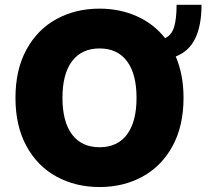

<svg xmlns="http://www.w3.org/2000/svg" viewBox="-20 -752 852 782"><path d="M695.8 -522Q727.5 -447.8 727.5 -353.5Q727.5 -239.3 682.9 -157.2Q638.2 -75.2 560.5 -32.7Q482.9 9.8 385.7 9.8Q288.1 9.8 210.2 -32.7Q132.3 -75.2 87.6 -157.2Q43 -239.3 43 -353.5Q43 -467.8 87.6 -549.8Q132.3 -631.8 210 -674.3Q287.6 -716.8 385.7 -716.8Q467.8 -716.8 536.9 -686Q606 -655.3 652.3 -596.7Q678.7 -608.4 689 -641.6Q699.2 -674.8 699.2 -732.4H800.8Q800.8 -648.9 775.4 -595.9Q750 -543 695.8 -522ZM385.7 -554.7Q312.5 -554.7 273.4 -502.7Q234.4 -450.7 234.4 -353.5Q234.4 -256.3 273.4 -204.3Q312.5 -152.3 385.7 -152.3Q458.5 -152.3 497.3 -204.3Q536.1 -256.3 536.1 -353.5Q536.1 -450.7 497.3 -502.7Q458.5 -554.7 385.7 -554.7Z"/></svg>

Font: Pretendard Std Black
Style: Regular
Weight: 900
Designer: Base glyphs from Inter by Rasmus Andersson; Hangeul glyphs from Noto Sans CJK(Source Han Sans) by Jang Soo-young and Kan
Foundry: Kil Hyung-jin
Version: Version 1.309